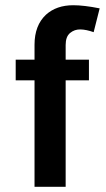

<svg xmlns="http://www.w3.org/2000/svg" viewBox="-20 -714 406 734"><path d="M112 -407H40V-486H112V-543Q112 -617 156 -658Q196 -694 260 -694Q301 -694 361 -682L338 -591Q310 -601 287.5 -601.5Q265 -602 248 -588Q231 -574 231 -542V-486H320V-407H231V0H112Z"/></svg>

Font: Karla Neue
Style: Bold
Weight: 700
Designer: Jonathan Pinhorn
Foundry: PYRS Fontlab Ltd. / Made with FontLab
Version: Version 1.000;PS 001.001;hotconv 1.0.56